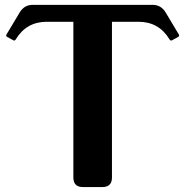

<svg xmlns="http://www.w3.org/2000/svg" viewBox="-20 -757 750 777"><path d="M315.9 0Q276.9 0 276.9 -38.6V-668.9H169.4Q86.9 -668.9 43.9 -597.7Q41 -592.8 37.6 -592.8Q36.1 -592.8 34.2 -593.8L9.3 -607.4Q4.9 -609.9 4.9 -613.3Q4.9 -615.2 5.9 -616.7L59.6 -706.5Q78.1 -737.3 111.8 -737.3H598.1Q631.8 -737.3 650.4 -706.5L704.1 -616.7Q705.1 -615.2 705.1 -613.3Q705.1 -609.9 700.7 -607.4L675.8 -593.8Q673.8 -592.8 672.4 -592.8Q668.9 -592.8 666 -597.7Q623 -668.9 540.5 -668.9H433.1V-38.6Q433.1 0 394 0Z"/></svg>

Font: Simply Serif
Style: Bold
Weight: 700
Designer: Wojciech Kalinowski "wmk69" (wmk69@o2.pl)
Foundry: Wojciech Kalinowski "wmk69" (wmk69@o2.pl)
Version: Version 1.0.0; 2022-02-18